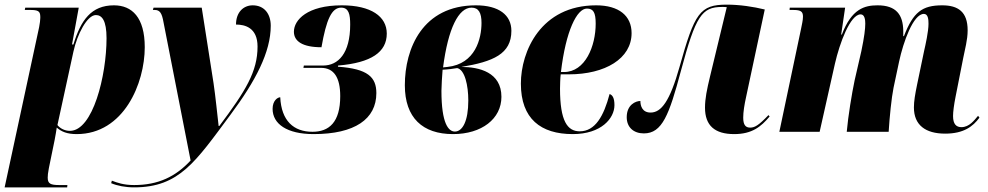

<svg xmlns="http://www.w3.org/2000/svg" viewBox="-35 -569 4267 829"><path d="M134 -452 -15 240H255L256 230H221C183 230 171 224 171 198C171 188 172 179 176 157L201 35C205 13 208 -3 210 -18C231 0 255 10 296 10C500 10 590 -210 590 -365C590 -494 535 -546 457 -546C359 -546 314 -482 282 -377H276L305 -536H74L72 -526H99C137 -526 139 -515 139 -492C139 -483 137 -468 134 -452ZM267 -4C245 -4 225 -14 213 -29L282 -346C298 -420 341 -504 379 -504C405 -504 425 -481 425 -404C425 -243 366 -4 267 -4Z M544 240C740 240 810 128 959 -72C1069 -220 1134 -344 1134 -458C1134 -508 1107 -546 1056 -546C1017 -546 984 -517 984 -463C1022 -463 1077 -450 1077 -368C1077 -260 1026 -177 912 -25H909C905 -58 895 -158 887 -210L836 -536H628L625 -526H633C655 -526 664 -513 671 -473L788 124C723 194 648 230 544 230C499 230 471 220 448 211L445 222C471 233 506 240 544 240Z M1319 10C1497 10 1590 -55 1590 -167C1590 -236 1553 -272 1424 -281L1425 -286C1568 -298 1635 -344 1635 -424C1635 -498 1567 -546 1441 -546C1292 -546 1234 -483 1234 -432C1234 -391 1271 -365 1353 -365C1374 -485 1397 -536 1438 -536C1471 -536 1477 -507 1477 -463C1477 -338 1425 -286 1360 -286H1277L1275 -276H1351C1407 -276 1434 -234 1434 -154C1434 -41 1386 0 1314 0C1233 0 1180 -47 1175 -149C1164 -149 1142 -135 1142 -99C1142 -34 1204 10 1319 10Z M1921 10C2045 10 2130 -56 2130 -151C2130 -257 2034 -280 1957 -280C2095 -303 2173 -336 2173 -436C2173 -504 2119 -546 2020 -546C1789 -546 1713 -359 1713 -201C1713 -60 1790 10 1921 10ZM1897 -280 1878 -278C1900 -447 1945 -536 2001 -536C2032 -536 2044 -513 2044 -470C2044 -403 2018 -293 1897 -280ZM1929 -1C1902 -1 1871 -34 1871 -177C1871 -192 1874 -248 1876 -268C1899 -269 1922 -272 1939 -275C1972 -268 1987 -200 1987 -135C1987 -46 1962 -1 1929 -1Z M2438 10C2561 10 2618 -58 2618 -115C2618 -147 2609 -159 2597 -163C2572 -68 2535 -2 2468 -2C2415 -2 2383 -46 2383 -186C2383 -195 2384 -236 2386 -248H2421C2578 -248 2692 -316 2692 -426C2692 -501 2637 -546 2539 -546C2300 -546 2214 -347 2214 -208C2214 -56 2300 10 2438 10ZM2400 -258H2387C2408 -436 2456 -532 2499 -532C2527 -532 2537 -515 2537 -467C2537 -370 2492 -258 2400 -258Z M3135 10C3212 10 3251 -22 3288 -66L3283 -72C3241 -28 3224 -18 3204 -18C3184 -18 3174 -30 3174 -61C3174 -86 3179 -117 3187 -153L3267 -528C3218 -540 3159 -549 3103 -549C2987 -549 2964 -513 2899 -280C2857 -131 2820 -83 2774 -83C2738 -83 2730 -112 2730 -133C2710 -133 2671 -117 2671 -63C2671 -19 2701 7 2745 7C2824 7 2854 -72 2905 -263C2969 -501 2995 -539 3083 -539C3091 -539 3097 -539 3103 -538L3031 -240C3017 -182 3009 -143 3009 -104C3009 -27 3051 10 3135 10Z M4046 8C4126 8 4166 -23 4194 -61L4188 -69C4171 -49 4150 -20 4116 -20C4094 -20 4080 -33 4080 -68C4080 -86 4084 -117 4091 -152L4124 -319C4131 -356 4143 -396 4143 -438C4143 -518 4102 -546 4033 -546C3947 -546 3908 -517 3868 -413H3865C3865 -419 3865 -428 3865 -436C3864 -505 3835 -546 3754 -546C3698 -546 3642 -531 3600 -420H3597L3614 -536H3375L3374 -526H3391C3424 -526 3432 -518 3432 -497C3432 -481 3427 -462 3424 -446L3330 0H3504L3570 -294C3590 -382 3636 -507 3681 -507C3699 -507 3701 -482 3701 -467C3701 -445 3697 -410 3684 -348L3655 -222C3643 -165 3627 -68 3621 0H3802C3806 -65 3814 -145 3823 -190L3847 -303C3865 -387 3908 -509 3954 -509C3973 -509 3974 -483 3974 -466C3974 -433 3961 -375 3955 -349L3925 -205C3916 -161 3911 -132 3911 -105C3911 -29 3961 8 4046 8Z"/></svg>

Font: Noto Serif Display Condensed Black
Style: Italic
Weight: 900
Width: 3
Italic angle: -12°
Designer: Monotype Design Team
Foundry: Monotype Imaging Inc.
Version: Version 2.009